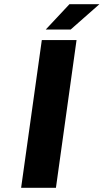

<svg xmlns="http://www.w3.org/2000/svg" viewBox="-20 -890 491 910"><path d="M178.2 -700.2H342.8L245.1 0H80.1ZM196.8 -750 309.1 -870.1H451.2L314.9 -750Z"/></svg>

Font: Fivo Sans Modern
Style: Italic
Weight: 700
Designer: Alexander Slobzheninov
Foundry: Alexander Slobzheninov
Version: 1.0